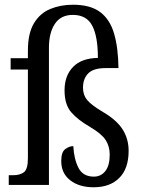

<svg xmlns="http://www.w3.org/2000/svg" viewBox="-20 -782 602 812"><path d="M376 10Q315 10 277 -19.5Q239 -49 239 -101Q239 -139 256 -151.5Q273 -164 290 -164Q293 -109 312 -72Q331 -35 377 -35Q407 -35 425.5 -58.5Q444 -82 444 -128Q444 -163 427 -189.5Q410 -216 361 -245Q309 -275 281 -307.5Q253 -340 253 -400Q253 -462 289 -499Q325 -536 394 -537Q394 -628 370 -673.5Q346 -719 288 -719Q237 -719 212 -681Q187 -643 187 -581V0H17V-41H36Q64 -41 81 -53.5Q98 -66 98 -113V-488H25V-536H98V-568Q98 -641 123.5 -683.5Q149 -726 192.5 -744Q236 -762 289 -762Q362 -762 403.5 -731Q445 -700 462.5 -640Q480 -580 481 -494H426Q375 -494 353 -471.5Q331 -449 331 -411Q331 -380 349 -358.5Q367 -337 416 -308Q474 -274 499 -234Q524 -194 524 -144Q524 -69 484.5 -29.5Q445 10 376 10Z"/></svg>

Font: Noto Serif Thai Condensed
Style: Regular
Weight: 400
Width: 3
Designer: Monotype Design Team
Foundry: Monotype Imaging Inc.
Version: Version 2.002; ttfautohint (v1.8.4.7-5d5b)